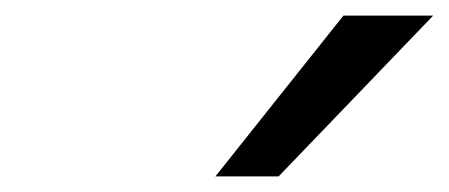

<svg xmlns="http://www.w3.org/2000/svg" viewBox="-20 -786 575 246"><path d="M256 -560 420 -766H535L337 -560Z"/></svg>

Font: Nunito Sans 7pt Expanded Medium
Style: Italic
Weight: 500
Width: 7
Italic angle: -9°
Designer: Vernon Adams
Foundry: Vernon Adams
Version: Version 3.101;gftools[0.9.27]